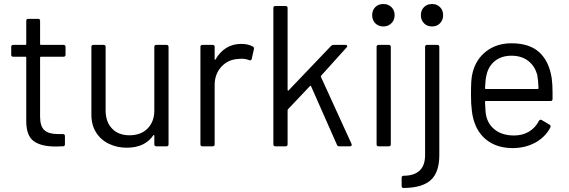

<svg xmlns="http://www.w3.org/2000/svg" viewBox="-20 -730 2838 958"><path d="M297 -447H184Q180 -447 180 -443V-148Q180 -100 201.5 -80.5Q223 -61 269 -61H294Q304 -61 304 -51V-10Q304 0 294 0Q282 1 257 1Q185 1 148 -26Q111 -53 111 -126V-443Q111 -447 107 -447H46Q36 -447 36 -457V-496Q36 -506 46 -506H107Q111 -506 111 -510V-626Q111 -636 121 -636H170Q180 -636 180 -626V-510Q180 -506 184 -506H297Q307 -506 307 -496V-457Q307 -447 297 -447Z M760 -506H811Q821 -506 821 -496V-10Q821 0 811 0H760Q750 0 750 -10V-53Q750 -55 748 -56Q746 -57 745 -55Q703 7 612 7Q564 7 523.5 -12.5Q483 -32 459.5 -69Q436 -106 436 -158V-496Q436 -506 446 -506H497Q507 -506 507 -496V-179Q507 -122 539 -88.5Q571 -55 626 -55Q683 -55 716.5 -89Q750 -123 750 -179V-496Q750 -506 760 -506Z M1241 -498Q1249 -494 1247 -485L1236 -436Q1233 -426 1223 -430Q1206 -437 1184 -437L1171 -436Q1119 -434 1085 -397.5Q1051 -361 1051 -305V-10Q1051 0 1041 0H990Q980 0 980 -10V-496Q980 -506 990 -506H1041Q1051 -506 1051 -496V-435Q1051 -432 1052.5 -431.5Q1054 -431 1055 -433Q1076 -470 1108.5 -490.5Q1141 -511 1184 -511Q1217 -511 1241 -498Z M1344 -10V-690Q1344 -700 1354 -700H1405Q1415 -700 1415 -690V-281Q1415 -279 1416.5 -278Q1418 -277 1420 -279L1632 -501Q1637 -506 1644 -506H1704Q1710 -506 1712 -502Q1714 -498 1710 -494L1582 -352Q1580 -350 1581 -347L1734 -12L1735 -8Q1735 0 1726 0H1672Q1664 0 1661 -8L1532 -300Q1530 -304 1527 -301L1417 -185Q1415 -183 1415 -180V-10Q1415 0 1405 0H1354Q1344 0 1344 -10Z M1837 -654Q1837 -679 1852.5 -694.5Q1868 -710 1893 -710Q1917 -710 1933 -694.5Q1949 -679 1949 -654Q1949 -630 1933 -614Q1917 -598 1893 -598Q1868 -598 1852.5 -614Q1837 -630 1837 -654ZM2080 -654Q2080 -679 2095.5 -694.5Q2111 -710 2136 -710Q2160 -710 2175.5 -694.5Q2191 -679 2191 -654Q2191 -630 2175.5 -614Q2160 -598 2136 -598Q2111 -598 2095.5 -614Q2080 -630 2080 -654ZM1859 -10V-496Q1859 -506 1869 -506H1920Q1930 -506 1930 -496V-10Q1930 0 1920 0H1869Q1859 0 1859 -10ZM1984 198V157Q1984 147 1994 147Q2101 146 2101 44V-496Q2101 -506 2111 -506H2162Q2172 -506 2172 -496V44Q2172 129 2130 168Q2088 207 1994 208Q1984 208 1984 198Z M2737 -268V-236Q2737 -226 2727 -226H2404Q2400 -226 2400 -222Q2402 -167 2406 -151Q2417 -106 2453 -80Q2489 -54 2545 -54Q2587 -54 2619 -73Q2651 -92 2669 -127Q2675 -136 2683 -131L2722 -108Q2730 -103 2726 -94Q2701 -46 2651 -18.5Q2601 9 2536 9Q2465 8 2417 -25Q2369 -58 2348 -117Q2330 -165 2330 -255Q2330 -297 2331.5 -323.5Q2333 -350 2339 -371Q2356 -436 2407.5 -475Q2459 -514 2532 -514Q2623 -514 2672 -468Q2721 -422 2733 -338Q2737 -310 2737 -268ZM2408 -358Q2402 -337 2400 -290Q2400 -286 2404 -286H2663Q2667 -286 2667 -290Q2665 -335 2661 -354Q2650 -399 2616.5 -425.5Q2583 -452 2532 -452Q2483 -452 2450.5 -426.5Q2418 -401 2408 -358Z"/></svg>

Font: Barlow
Style: Regular
Weight: 400
Designer: Jeremy Tribby
Foundry: Tribby Type
Version: Version 1.408;December 10, 2018;FontCreator 11.5.0.2430 64-b